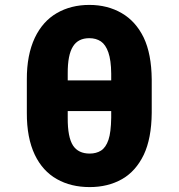

<svg xmlns="http://www.w3.org/2000/svg" viewBox="-20 -759 734 789"><path d="M169.9 -428.7H536.6V-302.7H169.9ZM603.5 -432.6V-294.9Q602.5 -189.9 570.8 -123Q538.1 -55.2 481.4 -22.9Q423.8 9.8 348.6 9.8Q271.5 9.8 213.9 -22.9Q155.3 -55.7 123 -123Q89.8 -192.9 90.3 -294.9V-432.6Q89.8 -532.7 123 -603.5Q155.3 -671.4 213.4 -705.1Q271.5 -738.8 347.2 -738.8Q421.9 -738.8 480 -705.1Q538.1 -671.4 570.8 -604Q602.5 -537.1 603.5 -432.6ZM437 -274.9V-456.5Q436.5 -511.2 425.3 -543.5Q414.1 -575.7 394.5 -588.9Q374.5 -602.1 347.2 -602.1Q300.8 -602.1 279.8 -567.9Q257.8 -533.2 258.3 -456.5V-274.9Q257.8 -194.8 280.3 -160.6Q302.2 -127.9 348.6 -127.9Q375.5 -127.9 395 -140.1Q415 -152.8 425.8 -184.6Q436 -214.8 437 -274.9Z"/></svg>

Font: My Font
Style: Regular
Weight: 500
Designer: Rasmus Andersson
Foundry: rsms
Version: Version 0.001